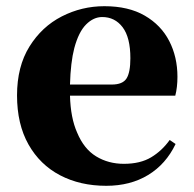

<svg xmlns="http://www.w3.org/2000/svg" viewBox="-20 -583 626 620"><path d="M323 17Q239 17 174 -17Q109 -51 72 -116.5Q35 -182 35 -275Q35 -368 75 -432.5Q115 -497 179.5 -530Q244 -563 317 -563Q395 -563 447.5 -532.5Q500 -502 526.5 -450.5Q553 -399 553 -335Q553 -301 546 -274H206Q208 -202 229 -155Q251 -102 290.5 -78Q330 -54 380 -54Q433 -54 468 -75Q503 -96 528 -131L547 -118Q516 -53 458.5 -18Q401 17 323 17ZM206 -310H341Q376 -310 388.5 -329.5Q401 -349 401 -395Q401 -462 376 -495Q351 -528 310 -528Q282 -528 258 -504Q234 -480 220 -428Q208 -382 206 -310Z"/></svg>

Font: Early Summer Mincho Heavy
Style: Regular
Weight: 900
Designer: GuiWonder
Version: Version 1.002